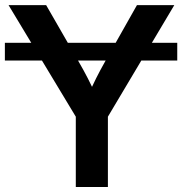

<svg xmlns="http://www.w3.org/2000/svg" viewBox="-20 -748 729 768"><path d="M689 -576.7V-505.9H-0.5V-576.7ZM283.2 0V-281.2L14.2 -727.5H164.6L294.9 -501Q314.5 -467.3 331.3 -434.6Q348.1 -401.9 365.7 -362.3H331.1Q348.1 -402.3 364.7 -435.3Q381.3 -468.3 399.9 -501L527.8 -727.5H677.2L411.6 -281.2V0Z"/></svg>

Font: Inter 24pt SemiBold
Style: Regular
Weight: 600
Designer: Rasmus Andersson
Foundry: rsms
Version: Version 4.001;git-66647c0bb